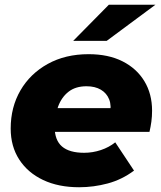

<svg xmlns="http://www.w3.org/2000/svg" viewBox="-20 -779 678 808"><path d="M313 9Q226 9 161.5 -21.5Q97 -52 61 -107.5Q25 -163 25 -238Q25 -328 66 -398.5Q107 -469 181 -510Q255 -551 353 -551Q436 -551 495.5 -521Q555 -491 587.5 -437.5Q620 -384 620 -313Q620 -289 617 -267Q614 -245 609 -224H174L192 -324H521L442 -295Q450 -334 439.5 -360.5Q429 -387 404.5 -401.5Q380 -416 344 -416Q298 -416 268.5 -393Q239 -370 224.5 -330.5Q210 -291 210 -245Q210 -189 241 -162.5Q272 -136 334 -136Q370 -136 404.5 -147.5Q439 -159 465 -180L544 -61Q493 -23 433.5 -7Q374 9 313 9ZM288 -607 438 -759H634L429 -607Z"/></svg>

Font: Montserrat Thin ExtraBold
Style: Italic
Weight: 800
Italic angle: -11.3°
Version: Version 9.000